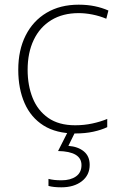

<svg xmlns="http://www.w3.org/2000/svg" viewBox="-20 -560 514 820"><path d="M302 10Q220 10 166 -24Q112 -58 85 -119.5Q58 -181 58 -262Q58 -346 89.5 -408.5Q121 -471 179 -505.5Q237 -540 316 -540Q353 -540 384.5 -533.5Q416 -527 443 -515L434 -480Q405 -492 374.5 -498Q344 -504 316 -504Q248 -504 199 -474Q150 -444 124 -389.5Q98 -335 98 -262Q98 -195 119.5 -141.5Q141 -88 186 -56.5Q231 -25 301 -25Q339 -25 374 -32.5Q409 -40 438 -52V-17Q413 -5 378.5 2.5Q344 10 302 10ZM363 144Q363 188 329.5 214Q296 240 242 240Q208 240 187 234V204Q199 207 212 208.5Q225 210 243 210Q281 210 304.5 193.5Q328 177 328 145Q328 87 228 85L271 0H303L272 63Q313 66 338 86.5Q363 107 363 144Z"/></svg>

Font: Noto Sans ExtraLight
Style: Regular
Weight: 200
Designer: Monotype Design Team
Foundry: Monotype Imaging Inc.
Version: Version 2.007